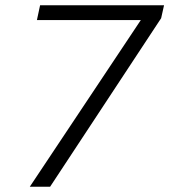

<svg xmlns="http://www.w3.org/2000/svg" viewBox="-20 -708 642 728"><path d="M93 0 514 -632H120L132 -688H602L591 -639L170 0Z"/></svg>

Font: Saira Thin Light
Style: Italic
Weight: 300
Italic angle: -12°
Version: Version 1.101